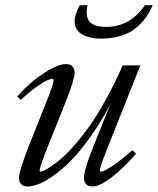

<svg xmlns="http://www.w3.org/2000/svg" viewBox="-20 -694 597 726"><path d="M361.8 -547.9Q316.9 -547.9 289.6 -564.7Q262.2 -581.5 262.2 -613.3Q262.2 -639.2 281.7 -674.3H311Q301.8 -632.3 318.8 -612.3Q335.9 -592.3 381.8 -592.3Q471.7 -592.3 527.8 -674.3H557.1Q547.4 -650.4 533.2 -630.1Q519 -609.9 496.3 -590.1Q473.6 -570.3 439 -559.1Q404.3 -547.9 361.8 -547.9ZM84 11.2Q68.8 11.2 60.3 2.7Q51.8 -5.9 51.8 -21Q51.8 -46.9 90.8 -146.5L155.3 -308.6Q182.6 -376 182.6 -391.1Q182.6 -396 178.7 -396Q171.9 -396 158.2 -390.1Q144.5 -384.3 117.2 -365Q89.8 -345.7 58.6 -316.4L44.9 -329.6Q93.3 -383.3 146 -417.5Q198.7 -451.7 230 -451.7Q245.1 -451.7 253.7 -443.1Q262.2 -434.6 262.2 -419.4Q262.2 -393.6 227.1 -305.2L160.6 -139.2Q129.9 -62.5 129.9 -48.8Q129.9 -44.9 133.8 -44.9Q137.2 -44.9 147 -49.3Q156.7 -53.7 174.8 -65.9Q192.9 -78.1 214.4 -96.7Q235.8 -115.2 263.7 -147.2Q291.5 -179.2 319.8 -219.2Q348.1 -259.3 380.9 -318.6Q413.6 -377.9 443.8 -446.8H510.7L385.3 -131.3Q357.4 -62 357.4 -49.3Q357.4 -44.9 361.3 -44.9Q371.6 -44.9 403.3 -65.4Q435.1 -85.9 480.5 -126L494.1 -112.8Q449.7 -60.5 403.6 -24.7Q357.4 11.2 329.6 11.2Q314.5 11.2 305.9 2.7Q297.4 -5.9 297.4 -21Q297.4 -50.8 330.6 -133.8L396 -296.9Q360.4 -230.5 321.8 -176.5Q283.2 -122.6 249.8 -88.4Q216.3 -54.2 183.8 -31Q151.4 -7.8 127 1.7Q102.5 11.2 84 11.2Z"/></svg>

Font: Elstob 10pt
Style: Italic
Weight: 400
Italic angle: -20°
Designer: Peter S. Baker
Version: Version 1.015